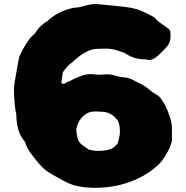

<svg xmlns="http://www.w3.org/2000/svg" viewBox="-20 -899 919 949"><path d="M453.6 -348.1Q424.3 -348.1 407.7 -337.4Q365.2 -310.1 357.4 -259.8Q357.4 -245.1 362.1 -221.2Q366.7 -197.3 385 -183.6Q403.3 -169.9 418.5 -159.7Q442.4 -153.3 464.8 -153.3Q495.6 -153.3 518.6 -159.2Q541.5 -165 561.5 -190.4Q572.8 -227.1 572.8 -245.1Q572.8 -289.1 560.5 -305.2Q529.3 -346.7 482.4 -346.7Q466.3 -348.1 453.6 -348.1ZM452.1 29.3Q365.2 29.3 311.5 3.4Q288.1 -8.3 265.6 -21.5Q252.9 -28.8 240.2 -35.6Q207.5 -53.7 187.5 -73.7Q175.3 -85.9 145.5 -123.5Q110.8 -167.5 103.5 -197.8Q84 -222.7 76.7 -240.7Q69.3 -258.8 65.2 -280.3Q61 -301.8 60.5 -334.5Q50.8 -370.6 48.8 -460Q48.8 -467.8 53.2 -497.1Q73.7 -617.2 75.4 -619.4Q77.1 -621.6 84.2 -636.7Q91.3 -651.9 100.1 -667Q126 -711.4 141.1 -723.6Q148.9 -729 154.3 -736.3Q172.9 -769 212.9 -794.4Q252 -830.1 296.1 -846.4Q340.3 -862.8 369.6 -862.8Q430.2 -879.4 449.2 -879.4Q456.1 -879.4 487.8 -876.2Q519.5 -873 553.7 -869.6Q587.9 -866.2 604.5 -863.8Q651.4 -858.4 685.5 -842.3Q719.7 -826.2 733.4 -818.4Q747.1 -810.5 759.3 -795.9Q765.6 -789.6 773.9 -784.7Q778.8 -781.7 782.7 -778.3Q789.1 -773.4 797.4 -768.1Q805.7 -762.7 813 -756.6Q820.3 -750.5 821.8 -742.7Q823.2 -734.9 823.2 -726.1Q823.2 -693.8 810.5 -675.3Q791.5 -651.9 764.4 -627.2Q737.3 -602.5 717.8 -602.5Q710 -602.5 702.1 -606L693.4 -605.5Q643.6 -605.5 595.7 -637.2Q588.4 -641.1 557.1 -650.4Q530.8 -658.7 504.9 -658.7L461.9 -657.7Q406.2 -657.7 337.4 -590.8Q318.4 -580.1 290.5 -542L283.2 -490.7Q283.2 -488.3 289.6 -485.4Q292 -484.4 293.9 -484.4Q299.3 -484.4 306.9 -490Q314.5 -495.6 318.4 -495.6Q360.4 -516.6 379.9 -523.4Q404.8 -532.7 428.7 -532.7Q441.9 -532.7 454.6 -530.3Q462.4 -529.3 469.7 -529.3Q480 -529.3 489.3 -530.5Q498.5 -531.7 507.3 -531.7Q521 -531.7 534.2 -529.3Q567.4 -519 601.6 -515.6Q625 -511.7 647.5 -498.5Q657.2 -493.2 666 -489.3Q696.3 -475.1 716.8 -457Q733.4 -442.4 755.9 -429.7Q772.5 -419.4 780.3 -403.3Q785.6 -394 793 -385.7Q812 -347.2 820.3 -318.4Q830.1 -288.6 830.1 -265.1L829.6 -241.2L830.1 -207.5Q830.1 -197.8 816.4 -162.6Q794.4 -122.6 779.8 -103Q734.9 -51.8 665 -18.1Q566.4 29.3 452.1 29.3Z"/></svg>

Font: Kaph
Style: Regular
Weight: 400
Designer: GGBotNet
Foundry: f0n7.com
Version: 1.10